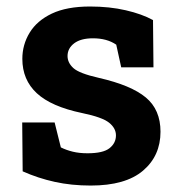

<svg xmlns="http://www.w3.org/2000/svg" viewBox="-20 -557 545 587"><path d="M257.3 10.3Q198.2 10.3 147.2 -1Q96.2 -12.2 49.3 -33.2L47.9 -182.6H147L166 -106.4Q182.6 -98.1 202.4 -93.3Q222.2 -88.4 247.6 -88.4Q295.4 -88.4 314.9 -104Q334.5 -119.6 334.5 -143.1Q334.5 -165 313.5 -181.9Q292.5 -198.7 231 -211.4Q136.7 -231 92.5 -272Q48.3 -313 48.3 -377Q48.3 -420.4 70.6 -457Q92.8 -493.7 138.4 -515.4Q184.1 -537.1 255.4 -537.1Q314.9 -537.1 364.5 -525.6Q414.1 -514.2 447.8 -495.6L449.2 -351.1H350.6L335.4 -420.4Q307.1 -439.9 264.2 -439.9Q227.1 -439.9 206.8 -424.6Q186.5 -409.2 186.5 -385.7Q186.5 -365.2 204.3 -348.9Q222.2 -332.5 282.7 -318.8Q380.9 -296.4 425.8 -259Q470.7 -221.7 470.7 -154.3Q470.7 -80.6 417.2 -35.2Q363.8 10.3 257.3 10.3Z"/></svg>

Font: Roboto Slab
Style: Bold
Weight: 700
Designer: Google
Version: Version 2.000; ttfautohint (v1.8.1.43-b0c9)